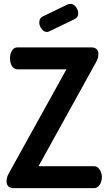

<svg xmlns="http://www.w3.org/2000/svg" viewBox="-20 -977 562 997"><path d="M368 -878 238 -815Q228 -811 224 -811Q208 -811 196 -827Q184 -843 184 -860Q184 -882 201 -891L333 -955Q343 -957 346 -957Q362 -957 374 -941.5Q386 -926 386 -908Q386 -886 368 -878ZM476 -649 180 -114H468Q486 -114 497.5 -96.5Q509 -79 509 -57Q509 -35 497.5 -17.5Q486 0 468 0H53Q14 0 14 -36Q14 -58 28 -81L325 -617H72Q53 -617 42.5 -633.5Q32 -650 32 -674Q32 -697 42 -714Q52 -731 72 -731H452Q491 -731 491 -696Q491 -674 476 -649Z"/></svg>

Font: Dosis
Style: Bold
Weight: 700
Designer: Edgar Tolentino, Pablo Impallari, Igino Marini
Foundry: Edgar Tolentino, Pablo Impallari, Igino Marini
Version: Version 1.007